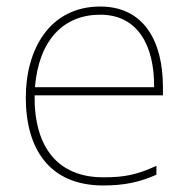

<svg xmlns="http://www.w3.org/2000/svg" viewBox="-20 -558 580 588"><path d="M287 -538C133 -538 59 -408 59 -259C59 -104 130 10 296 10C360 10 408 0 459 -23V-50C397 -22 360 -15 296 -15C159 -15 84 -105 86 -266H479V-291C479 -430 422 -538 287 -538ZM287 -513C399 -513 453 -423 452 -291H87C99 -436 175 -513 287 -513Z"/></svg>

Font: Noto Sans Devanagari UI Thin
Style: Regular
Weight: 100
Designer: Jelle Bosma - Monotype Design Team
Foundry: Monotype Imaging Inc.
Version: Version 2.004